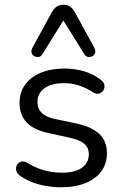

<svg xmlns="http://www.w3.org/2000/svg" viewBox="-20 -786 521 815"><path d="M240 9Q195 9 149.5 -2Q104 -13 65 -40Q55 -47 51 -56.5Q47 -66 48.5 -75.5Q50 -85 56.5 -92Q63 -99 72.5 -100.5Q82 -102 94 -96Q133 -72 169.5 -62.5Q206 -53 242 -53Q299 -53 328 -74Q357 -95 357 -131Q357 -159 338 -175.5Q319 -192 278 -201L187 -221Q124 -234 93.5 -266Q63 -298 63 -349Q63 -394 86.5 -426.5Q110 -459 153 -477Q196 -495 253 -495Q297 -495 336.5 -483.5Q376 -472 408 -447Q418 -440 421.5 -430.5Q425 -421 422.5 -411.5Q420 -402 413 -395.5Q406 -389 396 -388Q386 -387 375 -394Q345 -414 314 -423.5Q283 -433 253 -433Q197 -433 168 -411Q139 -389 139 -353Q139 -325 157 -307Q175 -289 213 -281L304 -262Q369 -248 401.5 -217.5Q434 -187 434 -135Q434 -69 381 -30Q328 9 240 9ZM381 -582Q387 -570 383.5 -560.5Q380 -551 371.5 -547Q363 -543 353.5 -544.5Q344 -546 338 -556L249 -699L160 -556Q154 -546 144.5 -544.5Q135 -543 126.5 -547Q118 -551 114.5 -560.5Q111 -570 117 -582L200 -734Q209 -750 221 -758Q233 -766 249 -766Q265 -766 277 -758Q289 -750 298 -734Z"/></svg>

Font: Nunito ExtraLight
Style: Regular
Weight: 400
Version: Version 3.602